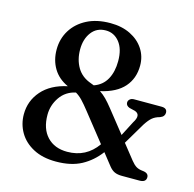

<svg xmlns="http://www.w3.org/2000/svg" viewBox="-106 -820 951 940"><g transform="rotate(15 370.0 -350.0)"><path d="M522 -34 475 -93.5Q437.5 -43.5 385.5 -15.5Q333.5 12.5 257 12.5Q189 12.5 141.8 -12.8Q94.5 -38 70.2 -79.8Q46 -121.5 46 -171Q46 -239 90.5 -290Q135 -341 218.5 -359Q169 -381.5 144 -423.2Q119 -465 119 -518.5Q119 -573 146 -616.8Q173 -660.5 222.5 -686Q272 -711.5 341 -711.5Q399 -711.5 442.5 -690Q486 -668.5 510.2 -631.5Q534.5 -594.5 534.5 -548Q534.5 -483 495.8 -438.8Q457 -394.5 377 -376.5Q394.5 -365 410.5 -348.8Q426.5 -332.5 445.5 -308.5L534.5 -196.5L573 -271Q601.5 -315.5 567 -327.5L538 -334.5Q519.5 -341.5 519.5 -357Q519.5 -367 527.5 -374Q535.5 -381 547.5 -381H687.5Q716.5 -381 716.5 -357.5Q716.5 -349 711.5 -341.8Q706.5 -334.5 693.5 -329.5Q670.5 -323.5 656 -311.2Q641.5 -299 625 -273.5L560 -164L620 -88.5Q634 -71 646.8 -63.2Q659.5 -55.5 680 -53.5Q710 -50.5 710 -29Q710 -3.5 677 -3.5H587.5Q565.5 -3.5 550.5 -10.2Q535.5 -17 522 -34ZM328.5 -671Q282.5 -671 256.2 -636.2Q230 -601.5 230 -549Q230 -497 253.2 -457.8Q276.5 -418.5 324.5 -402Q332.5 -399 340 -396Q383 -411 404 -449Q425 -487 425 -541.5Q425 -602.5 397.8 -636.8Q370.5 -671 328.5 -671ZM158.5 -198.5Q158.5 -127.5 196 -87.8Q233.5 -48 298 -48Q394 -48 449 -126.5L338 -266.5Q316 -294.5 299.5 -311.8Q283 -329 265 -339.5Q214.5 -328.5 186.5 -287.8Q158.5 -247 158.5 -198.5Z"/></g></svg>

Font: Fraunces 9pt S050
Style: Regular
Weight: 400
Version: Version 1.000; ttfautohint (v1.8.3)